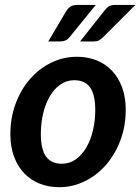

<svg xmlns="http://www.w3.org/2000/svg" viewBox="-20 -751 568 778"><path d="M22 0ZM231 -87.5C202 -87.5 180.5 -97.2 166.5 -116.8C152.5 -136.2 145.5 -166.8 145.5 -208.5C145.5 -237.8 148.7 -265.7 155 -292C161.3 -318.3 170.3 -341.4 182 -361.2C193.7 -381.1 207.9 -396.8 224.8 -408.5C241.6 -420.2 260.3 -426 281 -426C309.7 -426 331 -416.2 345 -396.8C359 -377.2 366 -346.7 366 -305C366 -276 362.8 -248.3 356.5 -222C350.2 -195.7 341.2 -172.6 329.5 -152.8C317.8 -132.9 303.7 -117.1 287 -105.2C270.3 -93.4 251.7 -87.5 231 -87.5ZM219.5 7.5C256.5 7.5 291.3 -0.6 324 -16.8C356.7 -32.9 385.2 -55.1 409.8 -83.2C434.2 -111.4 453.7 -144.6 468 -182.8C482.3 -220.9 489.5 -262 489.5 -306C489.5 -340.3 484.5 -370.8 474.5 -397.5C464.5 -424.2 450.8 -446.7 433.2 -465C415.8 -483.3 394.9 -497.2 370.8 -506.8C346.6 -516.2 320.3 -521 292 -521C255 -521 220.2 -513 187.5 -497C154.8 -481 126.2 -459 101.8 -431C77.2 -403 57.8 -369.8 43.5 -331.5C29.2 -293.2 22 -251.8 22 -207.5C22 -173.2 27 -142.7 37 -116C47 -89.3 60.8 -66.8 78.5 -48.5C96.2 -30.2 117 -16.2 141 -6.8C165 2.8 191.2 7.5 219.5 7.5ZM368 -731H294.5C282.2 -731 272.6 -728.8 265.8 -724.2C258.9 -719.8 252.8 -713.2 247.5 -704.5L175.5 -583H222C230.7 -583 238.1 -584.2 244.2 -586.8C250.4 -589.2 256.3 -593.8 262 -600.5ZM528.5 -731H447C434.7 -731 425.4 -728.8 419.2 -724.2C413.1 -719.8 406.8 -713.2 400.5 -704.5L304.5 -583H358.5C367.2 -583 374.2 -584.2 379.8 -586.8C385.2 -589.2 391.3 -593.8 398 -600.5Z"/></svg>

Font: Lato
Style: Bold Italic
Weight: 700
Italic angle: -7°
Designer: Lukasz Dziedzic
Foundry: tyPoland Lukasz Dziedzic
Version: Version 2.007; 2014-02-27